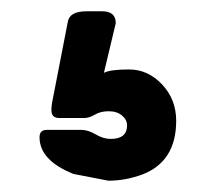

<svg xmlns="http://www.w3.org/2000/svg" viewBox="-20 -90 382 340"><path d="M185 -49 164 39Q175 33 208.5 33Q242 33 267 59.5Q292 86 292 124Q292 196 232 219Q202 230 172 230L110 218Q50 194 50 153Q50 140 63 140H124Q136 140 149.5 148Q163 156 176 156Q205 156 205 132Q205 122 196 114.5Q187 107 172.5 107Q158 107 148 113Q138 119 129 119H85Q71 119 71 105Q71 101 72 93L100 -51Q103 -70 133 -70H161Q185 -70 185 -49Z"/></svg>

Font: Rubik One
Style: Regular
Weight: 400
Designer: Hubert and Fischer with Elvire Volk Leonovitch
Foundry: Hubert and Fischer with Elvire Volk Leonovitch
Version: Version 1.001